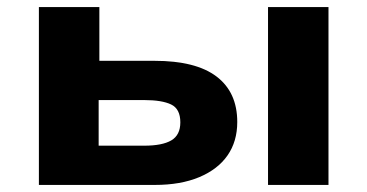

<svg xmlns="http://www.w3.org/2000/svg" viewBox="-20 -523 1039 543"><path d="M90 0V-503H261V-351H417Q534 -351 592.5 -306.5Q651 -262 651 -178Q651 -123 623.5 -83.5Q596 -44 543.5 -22Q491 0 418 0ZM259 -111H388Q439 -111 464.5 -126Q490 -141 490 -177Q490 -215 464 -227.5Q438 -240 388 -240H259ZM738 0V-503H909V0Z"/></svg>

Font: Nunito Sans 7pt SemiExpanded ExtraBold
Style: Regular
Weight: 800
Width: 6
Designer: Vernon Adams
Foundry: Vernon Adams
Version: Version 3.101;gftools[0.9.27]